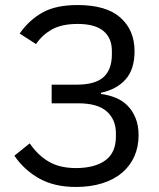

<svg xmlns="http://www.w3.org/2000/svg" viewBox="-20 -730 633 762"><path d="M281 12Q196 12 136 -21.5Q76 -55 37 -112L98 -161Q130 -114 173.5 -88.5Q217 -63 281 -63Q356 -63 398 -93.5Q440 -124 440 -188V-201Q440 -255 404 -287.5Q368 -320 290 -320H185V-394H284Q358 -394 391 -424Q424 -454 424 -514V-528Q424 -579 390.5 -607Q357 -635 288 -635Q225 -635 186 -613Q147 -591 123 -555L58 -597Q96 -651 149 -680.5Q202 -710 288 -710Q402 -710 458 -660Q514 -610 514 -527Q514 -455 478.5 -415Q443 -375 381 -362V-357Q412 -353 439 -342Q466 -331 486 -311Q506 -291 518 -261.5Q530 -232 530 -193Q530 -147 513 -109Q496 -71 464 -44Q432 -17 385.5 -2.5Q339 12 281 12Z"/></svg>

Font: Aneliza
Style: Regular
Weight: 400
Designer: Mike Abbink, Paul van der Laan, Pieter van Rosmalen
Foundry: Bold Monday
Version: Version 3.001;September 8, 2019;FontCreator 11.5.0.2425 64-b